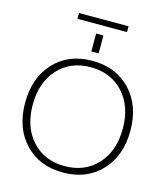

<svg xmlns="http://www.w3.org/2000/svg" viewBox="-144 -1127 1081 1246"><g transform="rotate(15 396.5 -503.5)"><path d="M372 -797V-917H421V-797ZM230 -978V-1017H563V-978ZM140 -93Q43 -196 43 -365Q43 -534 140 -637Q237 -740 396 -740Q555 -740 652.5 -637Q750 -534 750 -365Q750 -196 652.5 -93Q555 10 396 10Q237 10 140 -93ZM177 -124Q260 -33 396 -33Q532 -33 615.5 -124Q699 -215 699 -365Q699 -515 615.5 -606Q532 -697 396 -697Q260 -697 177 -606Q94 -515 94 -365Q94 -215 177 -124Z"/></g></svg>

Font: Mplus 1p Light
Style: Regular
Weight: 300
Version: Version 1.061